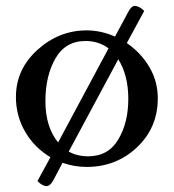

<svg xmlns="http://www.w3.org/2000/svg" viewBox="-20 -553 589 651"><path d="M274 -450Q322 -450 370 -429L415 -513Q426 -533 436 -533Q452 -533 469 -516L410 -407Q458 -374 486.5 -325.5Q515 -277 515 -220Q515 -120 444.5 -53.5Q374 13 274 13Q232 13 192 -1L163 54Q151 78 137.5 78Q124 78 107 61L151 -20Q97 -52 65.5 -106Q34 -160 34 -224Q34 -318 107 -384Q180 -450 274 -450ZM270 -414Q202 -414 168 -355Q134 -296 134 -209.5Q134 -123 177 -70L348 -389Q315 -414 270 -414ZM381 -352 213 -39Q242 -23 279 -23Q347 -23 381 -80Q415 -137 415 -217.5Q415 -298 381 -352Z"/></svg>

Font: Sedan
Style: Regular
Weight: 400
Designer: Sebastian Salazar
Foundry: Sebastian Salazar
Version: Version 1.001